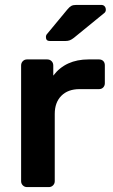

<svg xmlns="http://www.w3.org/2000/svg" viewBox="-20 -762 459 782"><path d="M90 0Q80 0 73 -7Q66 -14 66 -24V-495Q66 -506 73 -513Q80 -520 90 -520H172Q183 -520 190 -513Q197 -506 197 -495V-454Q247 -520 341 -520H383Q394 -520 400.5 -513.5Q407 -507 407 -496V-423Q407 -413 400.5 -406Q394 -399 383 -399H304Q257 -399 230 -372Q203 -345 203 -298V-24Q203 -14 196 -7Q189 0 179 0ZM183 -595Q167 -595 167 -611Q167 -619 172 -624L254 -723Q263 -734 270.5 -738Q278 -742 291 -742H392Q401 -742 406 -736.5Q411 -731 411 -722Q411 -715 406 -710L281 -608Q272 -601 264.5 -598Q257 -595 246 -595Z"/></svg>

Font: Rubik AZ
Style: Regular
Weight: 500
Designer: Hubert and Fischer
Foundry: Hubert & Fischer
Version: Version 2.000